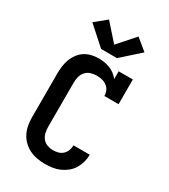

<svg xmlns="http://www.w3.org/2000/svg" viewBox="-236 -1100 1073 1218"><g transform="rotate(30 300.0 -490.5)"><path d="M297 8Q269 8 240 3Q211 -2 185 -14.5Q159 -27 137.5 -47.5Q116 -68 103 -93.5Q90 -119 84.5 -147.5Q79 -176 79 -205V-530Q79 -556 82.5 -582.5Q86 -609 95.5 -634Q105 -659 121 -680.5Q137 -702 159.5 -716.5Q182 -731 208 -737Q234 -743 261 -743Q282 -743 302.5 -739.5Q323 -736 342.5 -728.5Q362 -721 379 -708Q396 -695 409 -678V-735H513V-554H409Q409 -574 401 -592Q393 -610 377 -621.5Q361 -633 341.5 -637.5Q322 -642 302 -642Q281 -642 259.5 -635Q238 -628 223.5 -611.5Q209 -595 203.5 -573.5Q198 -552 198 -530V-205Q198 -184 203 -163Q208 -142 221.5 -125Q235 -108 255.5 -100.5Q276 -93 297 -93Q317 -93 335.5 -98Q354 -103 368 -116Q382 -129 389 -147.5Q396 -166 396 -185Q396 -185 396 -185Q396 -185 396 -185H515Q515 -185 515 -184.5Q515 -184 515 -184Q515 -157 507.5 -130Q500 -103 486 -80Q472 -57 450.5 -39.5Q429 -22 404 -11Q379 0 352 4Q325 8 297 8ZM242 -802 109 -921 192 -989 300 -867 408 -989 491 -921 358 -802Z"/></g></svg>

Font: Iosevka Slab Extended
Style: Bold
Weight: 700
Width: 7
Monospace: yes
Designer: Belleve Invis
Foundry: Belleve Invis
Version: Version 11.1.0; ttfautohint (v1.8.3)